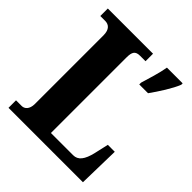

<svg xmlns="http://www.w3.org/2000/svg" viewBox="-195 -845 976 976"><g transform="rotate(45 293.0 -357.0)"><path d="M21 0H556L561 -224H511L494 -149C480 -88 458 -62 424 -62H264V-605C264 -645 274 -660 307 -660H346V-714H21V-660H56C81 -660 102 -645 102 -602V-109C102 -69 81 -54 62 -54H21ZM407 -567V-554H470C501 -597 543 -662 559 -704V-714H446C439 -670 419 -607 407 -567Z"/></g></svg>

Font: Noto Serif Devanagari Condensed ExtraBold
Style: Regular
Weight: 800
Width: 3
Designer: Universal Thirst, Indian Type Foundry and the Monotype Design Team
Foundry: Monotype Imaging Inc.
Version: Version 2.004